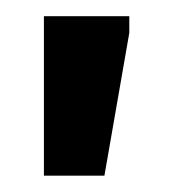

<svg xmlns="http://www.w3.org/2000/svg" viewBox="-20 -772 228 237"><path d="M34.2 -752H139.6V-731.4L108.9 -555.2H34.2Z"/></svg>

Font: NoticiaText-Bold
Style: Bold
Weight: 700
Designer: JM Sole
Foundry: JM Sole
Version: Version 1.003